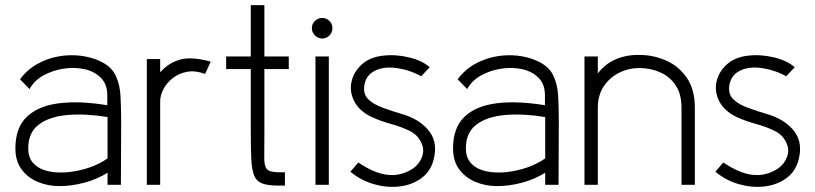

<svg xmlns="http://www.w3.org/2000/svg" viewBox="-20 -720 3177 748"><path d="M211 5Q167 5 128 -11Q89 -27 64.5 -59.5Q40 -92 40 -142Q40 -222 84 -264.5Q128 -307 208.5 -317.5Q289 -328 398 -310V-349Q398 -392 373 -417Q348 -442 309 -450.5Q270 -459 227.5 -452.5Q185 -446 149 -426Q113 -406 95 -373L58 -411Q85 -448 124 -470Q163 -492 206.5 -500Q250 -508 292.5 -503Q335 -498 369 -482Q413 -462 430 -427Q447 -392 449.5 -346Q452 -300 452 -245L451 0H399V-47Q359 -22 309.5 -8.5Q260 5 211 5ZM399 -103V-264Q314 -278 243.5 -272Q173 -266 131.5 -235Q90 -204 90 -142Q90 -104 112 -82Q134 -60 170 -52.5Q206 -45 248 -49.5Q290 -54 330 -68Q370 -82 399 -103Z M552 0V-490H604V-438Q634 -473 678.5 -487Q723 -501 801 -480L779 -432Q742 -446 710 -440.5Q678 -435 654 -416.5Q630 -398 617 -373.5Q604 -349 604 -324V0Z M957 -208V-451H861V-500H957V-700H1010V-500H1105V-451H1010V-208Q1010 -142 1009.5 -108Q1009 -74 1019 -62Q1029 -50 1060 -49H1090V3H1063Q1023 3 1001 -5.5Q979 -14 970 -36.5Q961 -59 959 -100.5Q957 -142 957 -208Z M1235 -570Q1219 -570 1207 -582Q1195 -594 1195 -610Q1195 -627 1207 -638.5Q1219 -650 1235 -650Q1252 -650 1263.5 -638.5Q1275 -627 1275 -610Q1275 -594 1263.5 -582Q1252 -570 1235 -570ZM1261 0H1209V-500H1261Z M1345 -51 1376 -87Q1411 -63 1445 -50Q1479 -37 1512 -38Q1533 -39 1552.5 -45.5Q1572 -52 1591 -65Q1614 -82 1624 -108.5Q1634 -135 1623 -160Q1610 -193 1577 -209.5Q1544 -226 1503.5 -237Q1463 -248 1426 -265Q1378 -289 1359.5 -326.5Q1341 -364 1349.5 -402Q1358 -440 1389 -468.5Q1420 -497 1471 -503Q1521 -509 1573 -496.5Q1625 -484 1654 -458L1621 -423Q1590 -440 1557 -448.5Q1524 -457 1494 -457Q1457 -456 1430.5 -438.5Q1404 -421 1399 -385Q1395 -353 1414.5 -333.5Q1434 -314 1472 -300Q1510 -286 1561 -271Q1623 -249 1654.5 -205.5Q1686 -162 1669 -97Q1657 -51 1620.5 -25Q1584 1 1535.5 6.5Q1487 12 1436.5 -2.5Q1386 -17 1345 -51Z M1916 5Q1872 5 1833 -11Q1794 -27 1769.5 -59.5Q1745 -92 1745 -142Q1745 -222 1789 -264.5Q1833 -307 1913.5 -317.5Q1994 -328 2103 -310V-349Q2103 -392 2078 -417Q2053 -442 2014 -450.5Q1975 -459 1932.5 -452.5Q1890 -446 1854 -426Q1818 -406 1800 -373L1763 -411Q1790 -448 1829 -470Q1868 -492 1911.5 -500Q1955 -508 1997.5 -503Q2040 -498 2074 -482Q2118 -462 2135 -427Q2152 -392 2154.5 -346Q2157 -300 2157 -245L2156 0H2104V-47Q2064 -22 2014.5 -8.5Q1965 5 1916 5ZM2104 -103V-264Q2019 -278 1948.5 -272Q1878 -266 1836.5 -235Q1795 -204 1795 -142Q1795 -104 1817 -82Q1839 -60 1875 -52.5Q1911 -45 1953 -49.5Q1995 -54 2035 -68Q2075 -82 2104 -103Z M2687 0H2635V-300Q2635 -354 2612 -388Q2589 -422 2551.5 -438.5Q2514 -455 2470 -455Q2429 -455 2392 -436.5Q2355 -418 2332 -383.5Q2309 -349 2309 -300V0H2257V-500H2309V-434Q2337 -471 2379 -489Q2421 -507 2470 -506Q2526 -506 2575.5 -484Q2625 -462 2656 -416.5Q2687 -371 2687 -300Z M2767 -51 2798 -87Q2833 -63 2867 -50Q2901 -37 2934 -38Q2955 -39 2974.5 -45.5Q2994 -52 3013 -65Q3036 -82 3046 -108.5Q3056 -135 3045 -160Q3032 -193 2999 -209.5Q2966 -226 2925.5 -237Q2885 -248 2848 -265Q2800 -289 2781.5 -326.5Q2763 -364 2771.5 -402Q2780 -440 2811 -468.5Q2842 -497 2893 -503Q2943 -509 2995 -496.5Q3047 -484 3076 -458L3043 -423Q3012 -440 2979 -448.5Q2946 -457 2916 -457Q2879 -456 2852.5 -438.5Q2826 -421 2821 -385Q2817 -353 2836.5 -333.5Q2856 -314 2894 -300Q2932 -286 2983 -271Q3045 -249 3076.5 -205.5Q3108 -162 3091 -97Q3079 -51 3042.5 -25Q3006 1 2957.5 6.5Q2909 12 2858.5 -2.5Q2808 -17 2767 -51Z"/></svg>

Font: Kulim Park ExtraLight
Style: Regular
Weight: 275
Designer: Noponies / Dale Sattler
Foundry: Noponies
Version: Version 1.000; ttfautohint (v1.8.3)